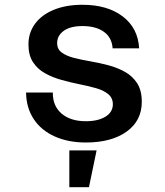

<svg xmlns="http://www.w3.org/2000/svg" viewBox="-20 -584 690 803"><path d="M339 12Q265 12 208.5 -13.5Q152 -39 121 -86Q90 -133 89 -197H201Q200 -141 237.5 -109Q275 -77 339 -77Q390 -77 421 -96Q452 -115 452 -148Q452 -174 433 -190Q414 -206 382.5 -215Q351 -224 313.5 -231.5Q276 -239 238 -249.5Q200 -260 168.5 -277.5Q137 -295 118 -324Q99 -353 99 -398Q99 -447 126.5 -484.5Q154 -522 205 -543Q256 -564 325 -564Q429 -564 493 -515.5Q557 -467 562 -382H451Q448 -427 414.5 -451Q381 -475 325 -475Q274 -475 246.5 -455Q219 -435 219 -404Q219 -378 238.5 -364Q258 -350 289 -342Q320 -334 358 -327.5Q396 -321 433.5 -311Q471 -301 502.5 -283.5Q534 -266 553.5 -236Q573 -206 573 -158Q573 -79 509.5 -33.5Q446 12 339 12ZM270 199V45H384L352 199Z"/></svg>

Font: Azeret Mono Medium
Style: Regular
Weight: 500
Designer: Martin Vácha
Foundry: Displaay
Version: Version 1.002